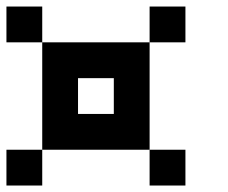

<svg xmlns="http://www.w3.org/2000/svg" viewBox="-20 -687 707 596"><path d="M111.1 -111.1H0V-222.2H111.1ZM222.2 -444.4V-333.3H333.3V-444.4ZM111.1 -555.6H444.4V-222.2H111.1ZM555.6 -555.6H444.4V-666.7H555.6ZM111.1 -555.6H0V-666.7H111.1ZM555.6 -111.1H444.4V-222.2H555.6Z"/></svg>

Font: Pixeloid Mono
Style: Regular
Weight: 400
Monospace: yes
Designer: GGBotNet
Foundry: GGBotNet
Version: 0.5